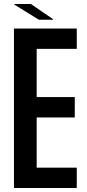

<svg xmlns="http://www.w3.org/2000/svg" viewBox="-20 -943 435 963"><path d="M50 0V-800H365V-698H164V-456H355V-354H164V-102H365V0ZM52 -920V-923H135L246 -847V-844H175Z"/></svg>

Font: Big Shoulders Text
Style: Bold
Weight: 700
Designer: Patric King
Foundry: XO Type Co
Version: Version 1.000; ttfautohint (v1.8.2)